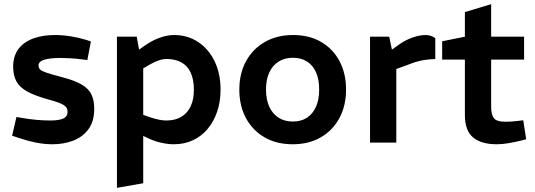

<svg xmlns="http://www.w3.org/2000/svg" viewBox="-20 -684 2566 921"><path d="M232 8Q193 8 152.5 0Q112 -8 71 -22L38 -33L59 -123L87 -118Q122 -112 156 -109Q190 -106 222 -106Q263 -106 283.5 -115.5Q304 -125 304 -146Q304 -159 298.5 -168Q293 -177 274.5 -186Q256 -195 215 -206Q149 -224 111.5 -244.5Q74 -265 58.5 -294Q43 -323 43 -366Q44 -418 70 -451Q96 -484 141 -500Q186 -516 243 -516Q281 -516 321 -509.5Q361 -503 396 -492L416 -485L399 -396L382 -398Q346 -403 318.5 -404.5Q291 -406 269 -406Q220 -406 192.5 -397.5Q165 -389 165 -371Q165 -358 172.5 -350.5Q180 -343 204 -335Q228 -327 277 -314Q339 -298 372.5 -278Q406 -258 419 -230Q432 -202 432 -162Q432 -102 404.5 -64.5Q377 -27 331.5 -9.5Q286 8 232 8Z M541 217V-508H636L647 -446L677 -467Q712 -491 747.5 -503.5Q783 -516 815 -516Q880 -516 930.5 -482.5Q981 -449 1009.5 -390Q1038 -331 1038 -254Q1038 -196 1021.5 -148Q1005 -100 975.5 -65Q946 -30 905 -11Q864 8 814 8Q786 8 754.5 1Q723 -6 697 -18L667 -32V195ZM778 -106Q820 -106 849.5 -123.5Q879 -141 894.5 -174Q910 -207 910 -253Q910 -302 895 -335Q880 -368 850.5 -384.5Q821 -401 779 -401Q761 -401 740.5 -394Q720 -387 696 -373L667 -356V-133L701 -121Q723 -114 742 -110Q761 -106 778 -106Z M1384 8Q1306 8 1248.5 -25.5Q1191 -59 1159.5 -118Q1128 -177 1128 -254Q1128 -332 1160.5 -391Q1193 -450 1251 -483Q1309 -516 1386 -516Q1464 -516 1521 -482.5Q1578 -449 1609 -390Q1640 -331 1640 -254Q1640 -177 1608 -117.5Q1576 -58 1518.5 -25Q1461 8 1384 8ZM1385 -101Q1424 -101 1452 -119Q1480 -137 1495.5 -171.5Q1511 -206 1511 -254Q1511 -303 1496 -337Q1481 -371 1452.5 -389Q1424 -407 1385 -407Q1346 -407 1317 -389Q1288 -371 1272 -337Q1256 -303 1256 -254Q1256 -206 1272 -171.5Q1288 -137 1317 -119Q1346 -101 1385 -101Z M1755 0V-508H1847L1860 -446L1898 -473Q1927 -493 1960 -504.5Q1993 -516 2023 -516Q2034 -516 2045.5 -512.5Q2057 -509 2068 -501V-401Q2037 -400 2008.5 -395Q1980 -390 1944 -376L1881 -353V0Z M2363 8Q2288 8 2249 -25Q2210 -58 2210 -132V-398H2101V-486L2210 -508V-626L2336 -664V-508H2494V-398H2336V-172Q2336 -136 2348.5 -118Q2361 -100 2407 -100Q2420 -100 2434 -101Q2448 -102 2464 -104L2490 -107L2504 -16L2481 -10Q2453 -3 2421.5 2.5Q2390 8 2363 8Z"/></svg>

Font: REM Medium
Style: Regular
Weight: 500
Designer: Octavio Pardo
Foundry: Ashler Design
Version: Version 1.005;gftools[0.9.28]